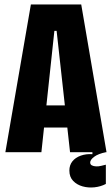

<svg xmlns="http://www.w3.org/2000/svg" viewBox="-20 -680 500 858"><path d="M4 0 118 -660H343L456 0H293L233 -542H223L165 0ZM109 -110V-209H349V-110ZM453 142Q430 154 402.5 157Q375 160 349.5 153Q324 146 307 128.5Q290 111 290 82Q290 58 303.5 41Q317 24 341 15.5Q365 7 393 9V-5H454V0Q419 7 401 20.5Q383 34 383 46Q383 55 390.5 59Q398 63 409.5 63.5Q421 64 432.5 61Q444 58 453 56Z"/></svg>

Font: Bricolage Grotesque 72pt Condensed ExtraBold
Style: Regular
Weight: 800
Width: 3
Designer: Mathieu Triay
Foundry: Atelier Triay
Version: Version 1.001;gftools[0.9.33.dev8+g029e19f]